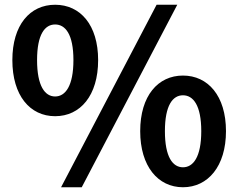

<svg xmlns="http://www.w3.org/2000/svg" viewBox="-20 -774 1003 808"><path d="M212 -285C318 -285 393 -372 393 -521C393 -669 318 -754 212 -754C106 -754 32 -669 32 -521C32 -372 106 -285 212 -285ZM212 -368C169 -368 136 -412 136 -521C136 -630 169 -671 212 -671C255 -671 289 -630 289 -521C289 -412 255 -368 212 -368ZM237 14H324L726 -754H639ZM750 14C855 14 931 -74 931 -222C931 -371 855 -456 750 -456C645 -456 570 -371 570 -222C570 -74 645 14 750 14ZM750 -70C707 -70 674 -113 674 -222C674 -331 707 -373 750 -373C793 -373 827 -331 827 -222C827 -113 793 -70 750 -70Z"/></svg>

Font: Source Han Sans CN
Style: Bold
Weight: 700
Designer: Ryoko NISHIZUKA 西塚涼子 (kana, bopomofo & ideographs); Paul D. Hunt (Latin, Greek & Cyrillic); Sandoll Communications 산돌커뮤니
Foundry: Adobe
Version: Version 2.001;hotconv 1.0.107;makeotfexe 2.5.65593